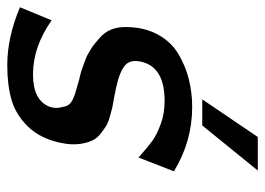

<svg xmlns="http://www.w3.org/2000/svg" viewBox="-118 -406 712 515"><g transform="rotate(-90 237.5 -149.0)"><path d="M35 -38 72 -133Q100 -108 116.5 -96Q133 -84 161.5 -73.5Q190 -63 224 -63Q315 -63 329 -126Q336 -156 317.5 -170.5Q299 -185 255 -194Q252 -195 232 -198.5Q212 -202 205 -203.5Q198 -205 181 -210Q164 -215 155.5 -220.5Q147 -226 136 -234.5Q125 -243 119 -254.5Q113 -266 110 -281Q104 -310 112 -345Q124 -398 155.5 -430Q187 -462 226.5 -473.5Q266 -485 320 -485Q394 -485 475 -451L440 -366Q369 -416 295 -416Q225 -416 208 -371Q202 -354 208 -335Q209 -327 213.5 -320.5Q218 -314 227.5 -309.5Q237 -305 243.5 -303Q250 -301 262.5 -297.5Q275 -294 278 -293Q279 -293 280 -292H282L302 -287Q305 -286 320.5 -280.5Q336 -275 345 -271Q363 -261 370 -256Q377 -251 392.5 -237.5Q408 -224 415 -207Q422 -190 422 -168Q422 -119 402.5 -82.5Q383 -46 350.5 -26.5Q318 -7 282 2Q246 11 208 11Q115 11 35 -38ZM37 187 158 38H228L127 187Z"/></g></svg>

Font: Coval
Style: Medium Italic
Weight: 500
Foundry: Context Ltd
Version: Version 001.000